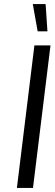

<svg xmlns="http://www.w3.org/2000/svg" viewBox="-20 -923 268 943"><path d="M142 0H63L149 -700H228ZM213 -769H165L141 -903H204Z"/></svg>

Font: Kulim Park
Style: Italic
Weight: 400
Italic angle: -8°
Designer: Noponies / Dale Sattler
Foundry: Noponies
Version: Version 1.000; ttfautohint (v1.8.3)